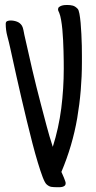

<svg xmlns="http://www.w3.org/2000/svg" viewBox="-20 -742 394 785"><path d="M314.9 -487.3Q314.9 -371.6 295.7 -259Q276.4 -146.5 231 -39.1Q232.4 -35.6 235.4 -29.3Q238.3 -22.9 241.2 -15.9Q244.1 -8.8 246.3 -2.4Q248.5 3.9 248.5 6.8Q248.5 13.7 244.6 17.1Q240.7 20.5 234.9 22Q229 23.4 222.9 23.4Q216.8 23.4 212.4 23.4Q199.7 23.4 189.9 22Q180.2 20.5 170.4 11.7Q163.6 5.9 154.5 -17.8Q145.5 -41.5 134.8 -76.9Q124 -112.3 112.5 -156.7Q101.1 -201.2 89.6 -248.3Q78.1 -295.4 67.4 -342Q56.6 -388.7 47.6 -428.7Q38.6 -468.8 32 -499.5Q25.4 -530.3 22 -544.9Q16.6 -569.8 10 -594.2Q3.4 -618.7 3.4 -644.5Q3.4 -653.3 9.8 -655.8Q16.1 -658.2 22.9 -658.2Q37.1 -658.2 49.8 -653.3Q62.5 -648.4 69.8 -636.7Q73.7 -629.9 75.9 -618.4Q78.1 -606.9 79.6 -599.6Q95.2 -528.3 111.8 -457.8Q128.4 -387.2 147 -316.4Q158.7 -272 170.2 -228.5Q181.6 -185.1 195.8 -141.6Q220.2 -218.8 230.5 -299.3Q240.7 -379.9 240.7 -460.9Q240.7 -473.6 240.5 -492.7Q240.2 -511.7 239.7 -533.4Q239.3 -555.2 238 -578.1Q236.8 -601.1 234.9 -622.1Q232.9 -643.1 229.7 -660.9Q226.6 -678.7 222.2 -689.5Q220.7 -693.4 219 -696.5Q217.3 -699.7 217.3 -704.1Q217.3 -710 221.7 -713.4Q226.1 -716.8 231.9 -718.8Q237.8 -720.7 244.1 -721.2Q250.5 -721.7 254.4 -721.7Q267.6 -721.7 277.6 -719Q287.6 -716.3 297.4 -706.1Q301.8 -701.7 304.7 -686Q307.6 -670.4 309.6 -648.9Q311.5 -627.4 312.7 -602.8Q314 -578.1 314.5 -555.2Q314.9 -532.2 314.9 -514.2Q314.9 -496.1 314.9 -487.3Z"/></svg>

Font: Just Another Hand
Style: Regular
Weight: 400
Designer: Astigmatic (AOETI)
Foundry: Astigmatic (AOETI)
Version: Version 1.000